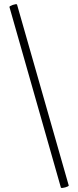

<svg xmlns="http://www.w3.org/2000/svg" viewBox="-20 -752 381 936"><path d="M26 -718 277 163C280 168 317 158 315 152L63 -730C60 -736 24 -723 26 -718Z"/></svg>

Font: Cormorant Garamond
Style: Regular
Weight: 400
Designer: Christian Thalmann (Catharsis Fonts)
Foundry: Catharsis Fonts
Version: Version 4.002;Glyphs 3.4 (3410)